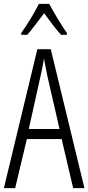

<svg xmlns="http://www.w3.org/2000/svg" viewBox="-20 -967 454 987"><path d="M233 -947H180C158 -903 118 -837 89 -797V-788H120C145 -816 179 -863 207 -899C235 -861 266 -818 294 -788H324V-797C302 -828 257 -901 233 -947ZM356 0H414L241 -714H172L0 0H58L118 -252H297ZM224 -574 286 -304H128L188 -574C196 -609 202 -637 206 -667C211 -637 217 -609 224 -574Z"/></svg>

Font: Noto Sans Arabic UI XCn Lt
Style: Regular
Weight: 300
Width: 2
Designer: Monotype Design Team, Nadine Chahine and Nizar Qandah
Foundry: Monotype Imaging Inc.
Version: Version 2.010